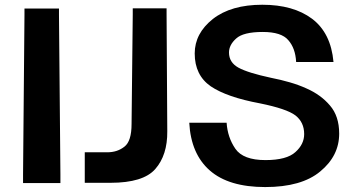

<svg xmlns="http://www.w3.org/2000/svg" viewBox="-20 -755 1436 793"><path d="M81.1 -719.7Q128.9 -719.7 223.6 -719.7Q223.6 -711.9 223.6 -694.3Q225.6 -474.6 229.5 -35.2Q229.5 -23.4 229.5 1Q177.7 1 75.2 1Q75.2 -6.8 75.2 -23.4Q75.2 -27.3 75.2 -35.2Q77.1 -254.9 81.1 -694.3Q81.1 -703.1 81.1 -719.7Q81.1 -719.7 81.1 -719.7Z M668 -695.3Q668.9 -534.2 670.9 -212.9Q671.9 -114.3 621.1 -56.6Q571.3 0 436.5 0Q401.4 0 330.1 0Q330.1 -42 330.1 -126Q361.3 -126 422.9 -126Q464.8 -126 494.1 -149.4Q523.4 -171.9 523.4 -243.2Q525.4 -394.5 528.3 -695.3Q528.3 -704.1 528.3 -720.7Q574.2 -720.7 668 -720.7Q668 -713.9 668 -708Q668 -701.2 668 -695.3Z M1380.9 -203.1Q1380.9 -111.3 1302.7 -46.9Q1225.6 17.6 1075.2 17.6Q924.8 17.6 846.7 -50.8Q768.6 -119.1 761.7 -248Q812.5 -248 916 -248Q919.9 -187.5 952.1 -140.6Q984.4 -93.8 1076.2 -93.8Q1164.1 -93.8 1200.2 -127Q1236.3 -159.2 1236.3 -201.2Q1236.3 -250 1200.2 -278.3Q1164.1 -305.7 1053.7 -328.1Q917 -353.5 850.6 -398.4Q784.2 -444.3 784.2 -534.2Q784.2 -617.2 859.4 -676.8Q934.6 -735.4 1063.5 -735.4Q1191.4 -735.4 1268.6 -677.7Q1346.7 -619.1 1357.4 -499Q1305.7 -499 1203.1 -499Q1200.2 -555.7 1170.9 -588.9Q1142.6 -623 1065.4 -623Q984.4 -623 955.1 -595.7Q925.8 -569.3 925.8 -538.1Q925.8 -497.1 964.8 -475.6Q1003.9 -454.1 1099.6 -433.6Q1139.6 -425.8 1176.8 -415Q1213.9 -404.3 1246.1 -389.6Q1305.7 -363.3 1342.8 -319.3Q1380.9 -275.4 1380.9 -203.1Z"/></svg>

Font: Post Neon Display
Style: Regular
Weight: 700
Designer: Ward Goes
Version: Version 1.0